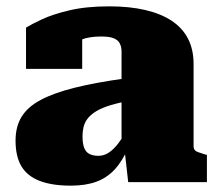

<svg xmlns="http://www.w3.org/2000/svg" viewBox="-20 -574 692 605"><path d="M375 -327V-254Q340 -247 316 -238.5Q292 -230 277 -219.5Q262 -209 254 -197.5Q246 -186 243 -172.5Q240 -159 240 -145Q240 -121 245.5 -107.5Q251 -94 262.5 -88.5Q274 -83 290 -83Q305 -83 318.5 -90.5Q332 -98 346 -114Q360 -130 375 -157L385 -110Q365 -65 340.5 -39Q316 -13 282.5 -1Q249 11 203 11Q144 11 105 -4Q66 -19 47.5 -50Q29 -81 29 -131Q29 -175 48 -206Q67 -237 108 -259Q149 -281 215 -297.5Q281 -314 375 -327ZM384 0 372 -106 363 -101V-412Q363 -425 358 -436Q353 -447 339.5 -453Q326 -459 299 -459Q261 -459 236 -449Q211 -439 203 -427Q192 -431 188.5 -438.5Q185 -446 190 -454.5Q195 -463 207 -468.5Q219 -474 239 -473V-357H62V-487Q78 -497 112 -513Q146 -529 199 -541.5Q252 -554 324 -554Q388 -554 437.5 -542.5Q487 -531 521 -508.5Q555 -486 572.5 -452Q590 -418 590 -372V-114Q590 -106 593.5 -101.5Q597 -97 604.5 -94.5Q612 -92 624 -88L632 -86V0Z"/></svg>

Font: Roboto Serif Black
Style: Regular
Weight: 900
Designer: Greg Gazdowicz
Foundry: Commercial Type
Version: Version 1.008